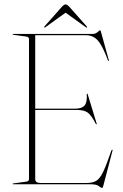

<svg xmlns="http://www.w3.org/2000/svg" viewBox="-20 -858 574 894"><path d="M39 -698Q39 -700 42 -700H411Q424.5 -700 434.2 -708.5Q444 -717 446 -717Q447 -717 447.8 -716.2Q448.5 -715.5 450 -710L487 -577Q488.5 -574 486 -574Q484 -574 483 -576Q457.5 -645 435.5 -669.5Q413.5 -694 381 -694H144V-352H330Q361 -352 373.8 -366.8Q386.5 -381.5 384 -419Q384 -422 385 -422Q387.5 -423 389 -417L430 -283Q431.5 -279 429 -279Q428 -279 426 -281Q406.5 -319.5 389.8 -332.8Q373 -346 340 -346H144V-24Q144 -6 168 -6H383.5Q411.5 -6 428.2 -16Q445 -26 460.5 -58.2Q476 -90.5 498.5 -157Q500.5 -161 502.5 -161Q505.5 -161 503.5 -155L460.5 9Q458 17 456.5 17Q450 17 440 8.5Q430 0 401.5 0H42Q39 0 39 -2Q39 -4 42 -4L101 -12Q115 -13.5 115 -24V-676Q115 -686.5 101 -688L42 -696Q39 -696 39 -698ZM384.5 -730Q383 -728.5 378.5 -732L285.5 -799L192.5 -732Q188 -728.5 186.5 -730Q184.5 -732 188 -736L267 -825Q278 -837.5 285.5 -837.5Q293 -837.5 304 -825L383 -736Q386.5 -732 384.5 -730Z"/></svg>

Font: Fraunces 144pt Thin
Style: Regular
Weight: 100
Version: Version 1.000;[f99f86859]